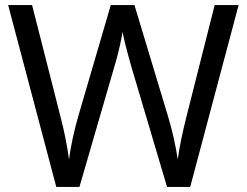

<svg xmlns="http://www.w3.org/2000/svg" viewBox="-20 -734 970 754"><path d="M917 -714 727 0H636L497 -468Q489 -497 481 -526Q473 -555 468 -577.5Q463 -600 461 -609Q460 -596 450.5 -553.5Q441 -511 427 -465L292 0H201L12 -714H106L217 -278Q229 -232 237.5 -189Q246 -146 251 -108Q256 -147 266 -193Q276 -239 289 -283L415 -714H508L639 -280Q653 -234 663 -188.5Q673 -143 678 -108Q683 -145 692 -188.5Q701 -232 713 -279L823 -714Z"/></svg>

Font: Noto Sans Imperial Aramaic
Style: Regular
Weight: 400
Designer: Monotype Design Team
Foundry: Monotype Imaging Inc.
Version: Version 2.001; ttfautohint (v1.8.4.7-5d5b)